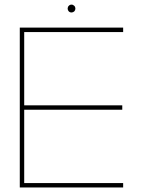

<svg xmlns="http://www.w3.org/2000/svg" viewBox="-20 -828 636 848"><path d="M523.9 -706.1V-686.5H86.9V-362.8H520V-343.3H86.9V-19.5H523.9V0H67.4V-706.1ZM308.1 -802.2Q313 -797.4 313 -790Q313 -783.2 308.1 -777.8Q302.7 -772.9 295.9 -772.9Q288.6 -772.9 283.7 -777.8Q278.8 -783.2 278.8 -790Q278.8 -797.4 283.7 -802.2Q288.6 -807.6 295.9 -807.6Q302.7 -807.6 308.1 -802.2Z"/></svg>

Font: Fortheenas_01
Style: Regular
Weight: 100
Designer: Situjuh Nazara
Version: Version 1.10 September 8, 2014